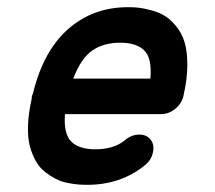

<svg xmlns="http://www.w3.org/2000/svg" viewBox="-20 -497 600 535"><path d="M399 -278Q404 -335 382 -356.5Q360 -378 315 -378Q269 -378 237.5 -356.5Q206 -335 184 -278ZM161 -179Q157 -124 178.5 -102.5Q200 -81 246 -81Q298 -81 329 -107Q347 -122 368 -122Q389 -122 400 -107.5Q411 -93 406 -72Q402 -51 383 -36Q316 18 223 18Q210 18 197.5 17Q185 16 167.5 12.5Q150 9 135.5 1.5Q121 -6 106 -17.5Q91 -29 80.5 -47Q70 -65 63.5 -88.5Q57 -112 58 -146Q59 -180 68 -220Q68 -224 69 -228.5Q70 -233 72 -237Q102 -361 177 -422Q244 -477 337 -477Q337 -477 338 -477Q353 -477 366.5 -475.5Q380 -474 401 -468.5Q422 -463 438 -453.5Q454 -444 470 -425Q486 -406 494 -380.5Q502 -355 502 -316Q502 -277 491 -229Q486 -208 468 -193.5Q450 -179 429 -179Z"/></svg>

Font: Brass Mono
Style: Bold Italic
Weight: 700
Italic angle: -13°
Monospace: yes
Version: Version 1.000; ttfautohint (v1.8.3) -l 8 -r 50 -G 200 -x 14 